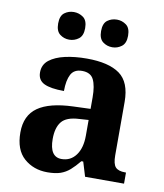

<svg xmlns="http://www.w3.org/2000/svg" viewBox="-85 -823 770 903"><g transform="rotate(10 300.0 -372.0)"><path d="M202 10Q136 10 90.5 -30Q45 -70 45 -153Q45 -234 100.5 -273Q156 -312 269 -316L351 -319V-374Q351 -429 336.5 -458.5Q322 -488 281 -488Q243 -488 228 -459.5Q213 -431 213 -380Q149 -380 118 -395Q87 -410 87 -447Q87 -484 115 -506Q143 -528 189.5 -538.5Q236 -549 293 -549Q398 -549 450.5 -511Q503 -473 503 -379V-124Q503 -83 516.5 -68Q530 -53 563 -53H567V0H381L360 -69H351Q329 -42 309 -24.5Q289 -7 264.5 1.5Q240 10 202 10ZM257 -63Q300 -63 325.5 -97.5Q351 -132 351 -191V-266L306 -263Q246 -260 223 -231.5Q200 -203 200 -149Q200 -63 257 -63ZM401 -622Q375 -622 355.5 -637Q336 -652 336 -688Q336 -725 355.5 -739.5Q375 -754 401 -754Q425 -754 445 -739.5Q465 -725 465 -688Q465 -652 445 -637Q425 -622 401 -622ZM195 -622Q170 -622 150.5 -637Q131 -652 131 -688Q131 -725 150.5 -739.5Q170 -754 195 -754Q220 -754 240 -739.5Q260 -725 260 -688Q260 -652 240 -637Q220 -622 195 -622Z"/></g></svg>

Font: Noto Serif
Style: Bold
Weight: 700
Designer: Monotype Design Team
Foundry: Monotype Imaging Inc.
Version: Version 2.014